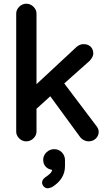

<svg xmlns="http://www.w3.org/2000/svg" viewBox="-20 -746 572 1031"><path d="M67 -39V-673Q67 -694 83.5 -710Q100 -726 121 -726Q143 -726 159.5 -710Q176 -694 176 -673V-294L391 -494Q409 -509 428 -509Q453 -509 467 -495Q481 -481 481 -458Q481 -441 461 -419L325 -298L498 -69Q510 -54 510 -38Q510 -17 494.5 -2Q479 13 455 13Q443 13 431 7Q419 1 411 -9L250 -229L176 -162V-39Q176 -19 159.5 -3Q143 13 121 13Q99 13 83 -3Q67 -19 67 -39ZM222 207Q241 194 249.5 185.5Q258 177 260 166Q238 163 225 148.5Q212 134 212 112Q212 89 229.5 72Q247 55 271 55Q296 55 312.5 72.5Q329 90 329 114V146Q329 216 259 259Q243 265 237 265Q224 265 215 255.5Q206 246 206 234Q206 219 222 207Z"/></svg>

Font: 寒蝉全圆体 Bold
Style: Regular
Weight: 700
Designer: Warren2060
      Designed by Motoya company      

      [Varela Round]
      Joe Prince(Latin component); Avraham Cornf
Foundry: ChillType
Version: Version 3.200